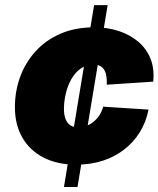

<svg xmlns="http://www.w3.org/2000/svg" viewBox="-20 -748 634 768"><path d="M235.8 0 356.4 -727.5H410.6L290 0ZM285.2 -89.4Q209 -89.4 153.8 -117.9Q98.6 -146.5 69.1 -198.2Q39.6 -250 39.6 -319.3Q39.6 -382.3 60.3 -439.7Q81.1 -497.1 121.6 -542Q162.1 -586.9 221.2 -612.8Q280.3 -638.7 356 -638.7Q411.6 -638.7 457 -623.3Q502.4 -607.9 534.9 -579.6Q567.4 -551.3 582.8 -511.2Q598.1 -471.2 592.8 -421.4L407.2 -409.2Q407.7 -426.8 405.8 -441.4Q403.8 -456.1 397.9 -466.8Q392.1 -477.5 381.6 -483.6Q371.1 -489.7 355 -489.7Q324.2 -489.7 301.5 -472.9Q278.8 -456.1 264.2 -429.2Q249.5 -402.3 242.7 -371.3Q235.8 -340.3 235.8 -312.5Q235.8 -288.6 242.2 -272Q248.5 -255.4 261.5 -246.8Q274.4 -238.3 293.5 -238.3Q310.1 -238.3 325.7 -244.4Q341.3 -250.5 354.7 -261.5Q368.2 -272.5 377.9 -287.6Q387.7 -302.7 392.6 -321.3L574.2 -309.6Q564 -258.8 538.8 -218.5Q513.7 -178.2 475.8 -149.2Q438 -120.1 389.9 -104.7Q341.8 -89.4 285.2 -89.4Z"/></svg>

Font: Inter 24pt Black
Style: Italic
Weight: 900
Italic angle: -9.3988°
Designer: Rasmus Andersson
Foundry: rsms
Version: Version 4.001;git-66647c0bb